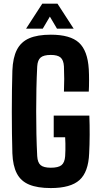

<svg xmlns="http://www.w3.org/2000/svg" viewBox="-20 -994 536 1024"><path d="M251 9Q180 9 135.5 -9.5Q91 -28 69.8 -69Q48.5 -110 46 -176Q44.5 -224.5 43.8 -281.5Q43 -338.5 43 -398Q43 -457.5 43.8 -514Q44.5 -570.5 46 -617.5Q48.5 -686 70 -728.2Q91.5 -770.5 135.8 -789.8Q180 -809 251 -809Q354.5 -809 401 -766.5Q447.5 -724 453.5 -625Q455 -598 455 -565.5Q455 -533 453.5 -505.5H321Q322.5 -541 322.5 -572.8Q322.5 -604.5 321 -640Q319 -673.5 303.2 -687.2Q287.5 -701 251 -701Q213 -701 196.8 -687.2Q180.5 -673.5 178.5 -640Q175.5 -581.5 174.2 -521.5Q173 -461.5 173 -400.5Q173 -339.5 174.2 -279.5Q175.5 -219.5 178.5 -161Q180.5 -127 196.8 -113.2Q213 -99.5 251 -99.5Q291 -99.5 308 -113.2Q325 -127 327.5 -161Q328.5 -176 328.8 -193.8Q329 -211.5 328.8 -229.2Q328.5 -247 327.5 -262H266.5V-377.5H456.5Q458.5 -328 458.2 -275Q458 -222 455.5 -176Q451.5 -76.5 404 -33.8Q356.5 9 251 9ZM119 -841 205.5 -974.5H286.5L373 -841H284L246 -905.5L208 -841Z"/></svg>

Font: Big Shoulders Text Thin ExtraBold
Style: Regular
Weight: 800
Version: Version 2.002